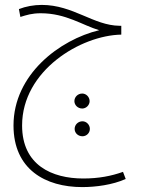

<svg xmlns="http://www.w3.org/2000/svg" viewBox="-20 -491 576 782"><path d="M315 271C370 271 438 262 492 238L481 209C433 226 382 236 319 236C192 236 70 182 70 20C70 -204 309 -347 474 -350V-386H467C361 -387 278 -471 150 -471C118 -471 85 -465 57 -454L63 -422C89 -430 110 -437 146 -437C249 -437 316 -388 384 -368C222 -329 35 -187 35 20C35 199 165 271 315 271ZM315 -49C331 -49 345 -63 345 -79C345 -96 331 -110 315 -110C297 -110 283 -96 283 -79C283 -63 297 -49 315 -49ZM316 64C332 64 346 51 346 34C346 17 332 3 316 3C298 3 284 17 284 34C284 51 298 64 316 64Z"/></svg>

Font: Noto Sans Arabic UI Cn XLt
Style: Regular
Weight: 200
Width: 3
Designer: Monotype Design Team, Nadine Chahine and Nizar Qandah
Foundry: Monotype Imaging Inc.
Version: Version 2.010